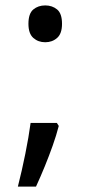

<svg xmlns="http://www.w3.org/2000/svg" viewBox="-20 -570 334 709"><path d="M190 -116 197 -105Q188 -70 174.5 -32Q161 6 145.5 44Q130 82 113 119H46Q61 60 73.5 -2Q86 -64 93 -116ZM147 -414Q121 -414 103 -430Q85 -446 85 -482Q85 -520 103 -535Q121 -550 147 -550Q173 -550 191 -535Q209 -520 209 -482Q209 -446 191 -430Q173 -414 147 -414Z"/></svg>

Font: lkorean85
Style: Book
Weight: 400
Designer: Jelle Bosma - Monotype Design Team
Foundry: Monotype Imaging Inc.
Version: Version 2.003